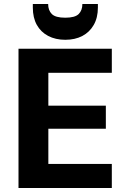

<svg xmlns="http://www.w3.org/2000/svg" viewBox="-20 -945 638 965"><path d="M73 0V-700H542V-579H223V-414H512V-298H223V-121H542V0ZM308 -745Q259 -745 222 -764.5Q185 -784 165 -820Q145 -856 145 -907V-925H222Q222 -893 240.5 -874.5Q259 -856 308 -856Q357 -856 375.5 -874.5Q394 -893 394 -925H472V-907Q472 -856 451 -819.5Q430 -783 393.5 -764Q357 -745 308 -745Z"/></svg>

Font: DM Sans 9pt Black
Style: Regular
Weight: 900
Version: Version 4.004;gftools[0.9.30]